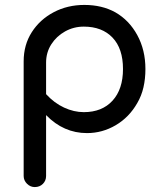

<svg xmlns="http://www.w3.org/2000/svg" viewBox="-20 -558 656 779"><path d="M121 201Q103 201 89.5 187.5Q76 174 76 156V-309Q76 -376 109 -427.5Q142 -479 198 -508.5Q254 -538 322 -538Q394 -538 448 -508Q504 -476 537 -415.5Q570 -355 570 -278Q570 -238 562 -203.5Q554 -169 537 -140Q504 -82 449.5 -50Q395 -18 333 -18Q238 -18 167 -91V156Q167 175 154 188Q141 201 121 201ZM320 -103Q394 -103 436.5 -149.5Q479 -196 479 -278Q479 -361 436.5 -405.5Q394 -450 320 -450Q279 -450 244 -430.5Q209 -411 188 -378Q167 -345 167 -304V-176Q200 -140 240 -121.5Q280 -103 320 -103Z"/></svg>

Font: Huninn
Style: Regular
Weight: 400
Designer: justfont
Foundry: justfont
Version: Version 1.003